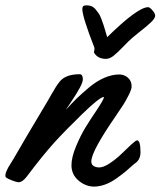

<svg xmlns="http://www.w3.org/2000/svg" viewBox="-52 -672 593 709"><path d="M466.8 -109.9Q466.8 -80.6 443.8 -66.9Q424.8 -49.8 412.4 -39.3Q399.9 -28.8 378.4 -13.4Q356.9 2 335.7 9.5Q314.5 17.1 293.9 17.1Q262.7 16.1 237.3 -5.9Q211.9 -27.8 211.9 -62Q211.9 -90.8 228.5 -130.9Q245.1 -170.9 262.5 -199.5Q279.8 -228 306.2 -267.1Q330.6 -303.7 332 -313L331.1 -314Q314.9 -312.5 251.2 -250.5Q187.5 -188.5 148.9 -146Q104.5 -96.7 46.9 -20Q30.8 1 16.1 1Q10.3 1 -7.1 -5.6Q-24.4 -12.2 -28.8 -16.1Q-32.2 -18.1 -32.2 -23.9Q-32.2 -29.8 -28.8 -38.3Q-25.4 -46.9 -22.2 -52.5Q-19 -58.1 -11.7 -69.8Q-4.4 -81.5 -2.9 -84Q39.1 -157.2 125 -300.8Q128.9 -307.6 137.7 -323Q146.5 -338.4 153.3 -349.4Q160.2 -360.4 168 -370.1Q189.9 -397.9 242.2 -397.9Q253.9 -397.9 253.9 -378.9Q253.9 -368.7 242.9 -348.1Q231.9 -327.6 211.4 -296.9L190.9 -266.1Q213.9 -291.5 232.2 -309.3Q250.5 -327.1 277.8 -349.9Q305.2 -372.6 333.5 -384.8Q361.8 -397 388.2 -397Q407.2 -397 420.7 -384.8Q434.1 -372.6 434.1 -353Q434.1 -342.8 423.8 -322Q413.6 -301.3 403.1 -284.9Q392.6 -268.6 375.5 -243.7Q358.4 -218.8 356 -214.8Q355.5 -214.4 349.4 -204.8Q343.3 -195.3 340.3 -190.9Q337.4 -186.5 330.6 -175.5Q323.7 -164.6 319.6 -157.2Q315.4 -149.9 309.3 -139.2Q303.2 -128.4 299.6 -120.6Q295.9 -112.8 292.2 -103.8Q288.6 -94.7 286.9 -87.6Q285.2 -80.6 285.2 -75.2Q285.2 -64.5 293.7 -59.1Q302.2 -53.7 314.5 -53.7Q330.1 -53.7 353.8 -69.3Q377.4 -85 396.5 -103.8Q415.5 -122.6 432.6 -138.2Q449.7 -153.8 454.1 -153.8Q466.8 -153.8 466.8 -109.9ZM268.1 -652.3Q277.8 -652.3 286.1 -648.9Q294.4 -645.5 301.3 -637Q308.1 -628.4 312.7 -622.1Q317.4 -615.7 322.8 -600.8Q328.1 -585.9 330.3 -579.8Q332.5 -573.7 337.6 -555.9Q342.8 -538.1 343.8 -534.7Q456.5 -645.5 495.1 -645.5Q501 -645.5 511 -633.8Q521 -622.1 521 -614.3Q521 -608.9 516.6 -602.3Q512.2 -595.7 502.9 -587.2Q493.7 -578.6 484.6 -571.3Q475.6 -564 460.9 -552.2Q446.3 -540.5 437 -532.7Q423.3 -521 401.9 -498.5Q380.4 -476.1 366.5 -465.3Q352.5 -454.6 338.9 -454.6Q331.5 -454.6 325.2 -456.1Q318.8 -457.5 314.7 -459.5Q310.5 -461.4 306.9 -464.1Q303.2 -466.8 301 -469.5Q298.8 -472.2 297.4 -474.4Q295.9 -476.6 295.4 -477.5L294.9 -478.5Q294.9 -480.5 295.9 -484.1Q296.9 -487.8 296.9 -490.2Q296.9 -494.6 295.9 -497.6Q252 -610.4 252 -638.7Q252 -646.5 255.6 -649.4Q259.3 -652.3 268.1 -652.3Z"/></svg>

Font: Yellowtail
Style: Regular
Weight: 400
Designer: Astigmatic (AOETI)
Foundry: Astigmatic (AOETI)
Version: Version 1.000